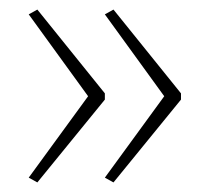

<svg xmlns="http://www.w3.org/2000/svg" viewBox="-20 -479 437 401"><path d="M358 -271V-284L217 -459L199 -449L323 -278L199 -108L217 -98ZM199 -271V-284L58 -459L40 -449L164 -278L40 -108L58 -98Z"/></svg>

Font: Noto Sans Oriya ExtCond Thin
Style: Regular
Weight: 100
Width: 2
Designer: Amélie Bonet and Sol Matas
Foundry: Google LLC
Version: Version 2.006